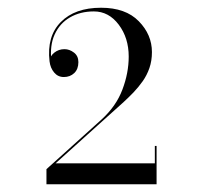

<svg xmlns="http://www.w3.org/2000/svg" viewBox="-20 -933 510 496"><path d="M100 -457V-496L242 -624Q280 -658.5 296.2 -701.5Q312.5 -744.5 312.5 -787Q312.5 -835 286.8 -869.2Q261 -903.5 222.5 -903.5Q187.5 -903.5 161 -888.2Q134.5 -873 121.2 -844Q108 -815 113 -774.5H108.5Q108.5 -787.5 120 -796.8Q131.5 -806 146.5 -806Q159.5 -806 171 -797.2Q182.5 -788.5 182.5 -772.5Q182.5 -754.5 171.8 -744.2Q161 -734 145 -734Q129.5 -734 119.8 -745.8Q110 -757.5 108 -774.5Q100.5 -839 137 -876Q173.5 -913 241 -913Q304.5 -913 338.5 -878.2Q372.5 -843.5 372.5 -798.5Q372.5 -776 366 -757.2Q359.5 -738.5 348.5 -723Q337.5 -707.5 324.8 -694.2Q312 -681 299.5 -669.5L123.5 -511H380V-556H384.5V-457Z"/></svg>

Font: Bodoni Moda 28pt
Style: Regular
Weight: 400
Designer: Owen Earl
Foundry: indestructible type
Version: Version 2.005